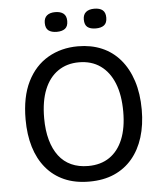

<svg xmlns="http://www.w3.org/2000/svg" viewBox="-58 -906 829 970"><g transform="rotate(-5 356.5 -421.0)"><path d="M356 13Q284 13 229.5 -11Q175 -35 137.5 -80Q100 -125 81 -187.5Q62 -250 62 -328Q62 -442 100 -518.5Q138 -595 205 -634Q272 -673 357 -673Q424 -673 478 -650Q532 -627 570.5 -582Q609 -537 630 -472.5Q651 -408 651 -326Q651 -249 631.5 -186.5Q612 -124 574.5 -79.5Q537 -35 482.5 -11Q428 13 356 13ZM357 -66Q421 -66 465.5 -96.5Q510 -127 533.5 -184.5Q557 -242 557 -324Q557 -409 533 -468.5Q509 -528 464 -560Q419 -592 355 -592Q294 -592 249 -561Q204 -530 180 -471Q156 -412 156 -326Q156 -264 169.5 -215.5Q183 -167 208.5 -133.5Q234 -100 271.5 -83Q309 -66 357 -66ZM456 -755Q428 -755 413.5 -766.5Q399 -778 399 -805Q399 -830 414 -842.5Q429 -855 456 -855Q484 -855 498.5 -843Q513 -831 513 -805Q513 -778 498 -766.5Q483 -755 456 -755ZM258 -755Q231 -755 216 -766.5Q201 -778 201 -805Q201 -830 216 -842.5Q231 -855 258 -855Q285 -855 300 -843Q315 -831 315 -805Q315 -778 300 -766.5Q285 -755 258 -755Z"/></g></svg>

Font: Bricolage Grotesque 96pt ExtraBold
Style: Regular
Weight: 400
Version: Version 1.001;gftools[0.9.33.dev8+g029e19f]